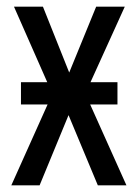

<svg xmlns="http://www.w3.org/2000/svg" viewBox="-20 -557 413 577"><path d="M43 -310V-243H123L14 0H99L186 -211L274 0H360L251 -243H333V-310H252L355 -537H269L188 -339L109 -537H22L122 -310Z"/></svg>

Font: Noto Sans UI Condensed
Style: Regular
Weight: 400
Width: 3
Designer: Monotype Design Team
Foundry: Monotype Imaging Inc.
Version: Version 1.901